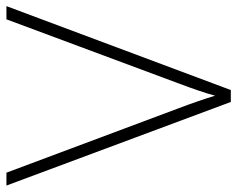

<svg xmlns="http://www.w3.org/2000/svg" viewBox="-92 -662 754 611"><g transform="rotate(-90 285.5 -357.0)"><path d="M571 -714H529L325 -166C307 -118 295 -83 286 -50C276 -83 262 -124 246 -166L41 -714H0L266 0H304Z"/></g></svg>

Font: Noto Sans Sinhala ExtraLight
Style: Regular
Weight: 200
Designer: Jelle Bosma - Monotype Design Team
Foundry: Monotype Imaging Inc.
Version: Version 2.006